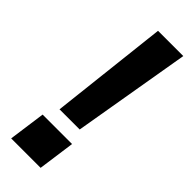

<svg xmlns="http://www.w3.org/2000/svg" viewBox="-235 -723 747 747"><g transform="rotate(45 138.0 -350.0)"><path d="M75 -213 130 -700H269L186 -213ZM22 0 43 -152H205L184 0Z"/></g></svg>

Font: Host Grotesk
Style: Bold Italic
Weight: 700
Italic angle: -8°
Designer: Doğukan Karapınar
Foundry: Element Type
Version: Version 1.003; ttfautohint (v1.8.4.7-5d5b)